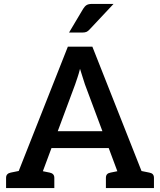

<svg xmlns="http://www.w3.org/2000/svg" viewBox="-20 -959 817 979"><path d="M41 0 326 -721H451L736 0H641Q625 0 614.5 -8Q604 -16 600 -28L413 -529Q408 -546 401.5 -565Q395 -584 388 -608Q382 -584 375.5 -565Q369 -546 363 -528L177 -28Q173 -17 162.5 -8.5Q152 0 136 0ZM124 0V-65H202V0ZM213 -204 234 -290H540L561 -204ZM569 0V-65H651V0ZM11 0V-52Q11 -64 17.5 -70.5Q24 -77 35 -79L99 -92L111 0ZM157 0 169 -92 233 -79Q244 -77 250.5 -70.5Q257 -64 257 -52V0ZM520 0V-52Q520 -64 526 -70.5Q532 -77 544 -79L608 -92L620 0ZM665 0 677 -92 741 -79Q753 -77 759 -70.5Q765 -64 765 -52V0ZM332 -793 404 -914Q412 -927 421.5 -933Q431 -939 449 -939H559L437 -809Q429 -800 421 -796.5Q413 -793 399 -793Z"/></svg>

Font: Aleo SemiBold
Style: Regular
Weight: 600
Designer: Alessio Laiso
Foundry: Alessio Laiso
Version: Version 2.001;gftools[0.9.29]